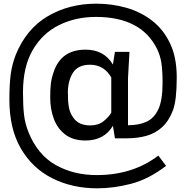

<svg xmlns="http://www.w3.org/2000/svg" viewBox="-20 -812 1011 1044"><path d="M509 212Q373 212 264.5 157.5Q156 103 93.5 -4.5Q31 -112 31 -270Q31 -351 38 -406Q45 -461 66 -515Q124 -656 240 -724Q356 -792 504 -792Q588 -792 666 -770Q744 -748 806 -700.5Q868 -653 904.5 -576.5Q941 -500 941 -392Q941 -268 921 -214Q899 -155 862 -121Q825 -87 776.5 -73.5Q728 -60 671 -60H605L594 -128Q546 -48 445 -48Q378 -48 335.5 -80Q293 -112 273 -165Q253 -218 253 -282Q253 -326 256.5 -357Q260 -388 273 -424Q314 -542 445 -542Q546 -542 594 -461L605 -530H684L676 -387V-131Q735 -131 776.5 -150Q818 -169 841 -218Q864 -267 864 -362Q864 -425 858 -467Q852 -509 834 -546Q748 -720 501 -720Q392 -720 302 -676Q212 -632 158.5 -541Q105 -450 105 -310Q105 -238 110.5 -189Q116 -140 135 -93Q185 30 282.5 85Q380 140 506 140Q702 140 841 34L883 90Q789 162 694 187Q599 212 509 212ZM470 -130Q514 -130 542.5 -152.5Q571 -175 585 -199V-391Q545 -460 470 -460Q404 -460 376.5 -416Q349 -372 349 -308Q349 -260 354.5 -229Q360 -198 378 -173Q407 -130 470 -130Z"/></svg>

Font: Tanohe Sans Medium
Style: Regular
Weight: 500
Designer: Village Type and Design LLC
Foundry: Cooper Hewitt Smithsonian Design Museum
Version: Version 1.00;September 29, 2021;FontCreator 13.0.0.2655 64-b